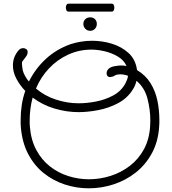

<svg xmlns="http://www.w3.org/2000/svg" viewBox="-20 -979 933 1041"><path d="M461 42Q395 42 332 21.5Q269 1 217.5 -40Q166 -81 133 -143.5Q100 -206 93 -290Q92 -300 92 -309.5Q92 -319 92 -329Q92 -370 98 -409.5Q104 -449 117 -486Q89 -515 69.5 -551Q50 -587 50 -625Q50 -645 56.5 -664.5Q63 -684 78 -703Q83 -710 90 -714Q97 -718 105 -718Q115 -718 122.5 -712.5Q130 -707 130 -696Q130 -687 125 -678Q121 -671 115.5 -664.5Q110 -658 105 -651L101 -646Q99 -642 99 -634Q99 -629 100 -620.5Q101 -612 103 -599Q106 -585 116 -567Q126 -549 136 -538L137 -537Q171 -606 228 -659Q285 -712 364 -740Q389 -748 418.5 -753Q448 -758 479 -758Q534 -758 586.5 -742Q639 -726 677 -691.5Q715 -657 723 -599Q770 -571 796.5 -527.5Q823 -484 833.5 -433Q844 -382 844 -331Q844 -322 844 -312.5Q844 -303 843 -294Q838 -212 804 -149Q770 -86 716 -43.5Q662 -1 596 20.5Q530 42 461 42ZM406 -419Q451 -419 500.5 -428.5Q550 -438 593 -461Q636 -484 659 -525Q664 -535 668.5 -546Q673 -557 674 -568Q653 -576 632 -576Q628 -576 623.5 -575.5Q619 -575 614 -574Q612 -573 610 -573Q608 -573 605 -571L603 -570Q599 -566 589.5 -563.5Q580 -561 575 -561Q566 -562 562 -568Q558 -574 558 -581Q558 -592 562 -597L565 -602L569 -606Q579 -616 601 -620Q623 -624 637 -624Q651 -624 666 -621Q652 -653 619 -672.5Q586 -692 547.5 -701Q509 -710 476 -710Q409 -710 350 -683Q291 -656 246 -608.5Q201 -561 175 -499Q222 -459 283.5 -439Q345 -419 406 -419ZM462 -7Q522 -7 580 -25.5Q638 -44 685 -80.5Q732 -117 761 -171Q790 -225 794 -296Q794 -304 794.5 -311.5Q795 -319 795 -326Q795 -385 779.5 -444.5Q764 -504 720 -541Q714 -514 699 -492Q670 -446 620 -419.5Q570 -393 513 -382Q456 -371 406 -371Q341 -371 275.5 -390.5Q210 -410 157 -450Q149 -420 145 -389.5Q141 -359 141 -328Q141 -319 141 -310Q141 -301 142 -292Q148 -219 177 -165.5Q206 -112 250.5 -77Q295 -42 350 -24.5Q405 -7 462 -7ZM469 -812Q453 -812 442.5 -823Q432 -834 432 -849Q432 -865 442.5 -875Q453 -885 469 -885Q485 -885 495 -875Q505 -865 505 -849Q505 -834 495 -823Q485 -812 469 -812ZM351 -916Q344 -916 340.5 -922.5Q337 -929 337 -938Q337 -946 340.5 -952.5Q344 -959 351 -959H586Q593 -959 596.5 -952.5Q600 -946 600 -938Q600 -929 596.5 -922.5Q593 -916 586 -916Z"/></svg>

Font: Twinkle Star
Style: Regular
Weight: 400
Designer: Robert E. Leuschke
Foundry: Robert E. Leuschke
Version: Version 2.010; ttfautohint (v1.8.3)